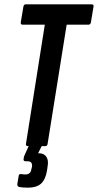

<svg xmlns="http://www.w3.org/2000/svg" viewBox="-20 -675 453 887"><path d="M109 0Q98 0 100 -11L187 -561H85Q74 -561 76 -572L88 -644Q90 -655 99 -655H402Q415 -655 412 -644L400 -572Q398 -561 389 -561H288L200 -11Q199 0 189 0ZM109 192Q86 192 69 189Q59 186 60 176L66 139Q67 128 77 129Q82 130 87.5 130.5Q93 131 97 131Q122 131 125 106L128 95Q129 82 124 76Q119 70 106 70H99Q87 70 89 59Q90 48 94 41L125 -28Q130 -39 138 -39H179Q192 -39 186 -27L156 33H160Q183 33 194 49Q205 65 200 93L197 114Q190 155 169.5 173.5Q149 192 109 192Z"/></svg>

Font: Sofia Sans Extra Condensed
Style: Bold Italic
Weight: 700
Italic angle: -9°
Designer: Botio Nikoltchev, Ani Petrova
Foundry: lettersoup
Version: Version 4.101